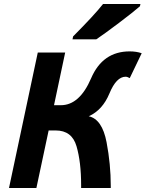

<svg xmlns="http://www.w3.org/2000/svg" viewBox="-20 -938 727 958"><path d="M532.7 0H384.8V-14.6Q384.8 -129.4 361.8 -208.3Q338.9 -287.1 257.8 -287.1H222.7L161.6 0H24.9L168.5 -675.8H305.2L249.5 -413.1H283.7Q377 -413.1 434.6 -547.4Q492.2 -681.6 627 -681.6Q660.6 -681.6 687 -672.4L627.4 -548.3Q615.2 -555.2 606.9 -555.2Q560.5 -555.2 526.1 -471.9Q491.7 -388.7 422.9 -357.9Q489.7 -343.3 511.7 -228.5Q532.7 -118.7 532.7 -9.8ZM460.4 -741.7H341.8L344.7 -756.3Q451.7 -863.8 494.1 -918H680.7L678.2 -906.7Q646.5 -878.9 573.5 -823.7Q500.5 -768.6 460.4 -741.7Z"/></svg>

Font: Cadman
Style: Bold Italic
Weight: 700
Italic angle: -12°
Designer: Paul James MIller
Foundry: High-Logic / Made with FontCreator
Version: Version 2.114;March 28, 2021;FontCreator 13.0.0.2683 64-bit